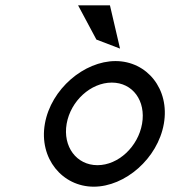

<svg xmlns="http://www.w3.org/2000/svg" viewBox="-20 -692 727 723"><path d="M394 -672H274L343 -543L432 -509ZM401 -381C480 -381 530 -312 515 -226C500 -140 426 -70 347 -70C268 -70 216 -140 231 -226C246 -312 322 -381 401 -381ZM333 11C451 11 574 -95 597 -226C620 -357 533 -462 415 -462C297 -462 172 -357 149 -226C126 -95 215 11 333 11Z"/></svg>

Font: Charger Monospace
Style: Regular
Weight: 400
Designer: Jasper
Foundry: Cannot Into Space Fonts
Version: Version 0.980